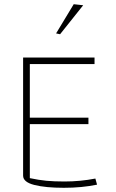

<svg xmlns="http://www.w3.org/2000/svg" viewBox="-20 -884 553 914"><path d="M247 -725 331 -864 376 -859 266 -721ZM90 -48V-610H430V-579H122V-324H401V-293H122V-36Q164 -27 200.5 -23.5Q237 -20 287 -20Q362 -20 434 -34L442 -5Q370 10 284 10Q197 10 143.5 -3.5Q90 -17 90 -48Z"/></svg>

Font: Athiti ExtraLight
Style: Regular
Weight: 275
Designer: CadsonDemak Team
Foundry: CadsonDemak
Version: Version 1.033